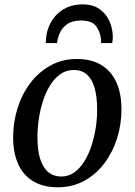

<svg xmlns="http://www.w3.org/2000/svg" viewBox="-20 -824 600 856"><path d="M322.5 -561Q387 -561 431.2 -534.5Q475.5 -508 498.5 -457.8Q521.5 -407.5 521.5 -336Q521.5 -269 501.8 -206.8Q482 -144.5 444.8 -95.2Q407.5 -46 355 -17.5Q302.5 11 237.5 11Q174 11 129.5 -15Q85 -41 62 -90.5Q39 -140 38.5 -210.5Q38.5 -278.5 58.2 -341.5Q78 -404.5 115.2 -453.8Q152.5 -503 205 -532Q257.5 -561 322.5 -561ZM309 -512Q275.5 -512 249.5 -493.8Q223.5 -475.5 204 -444.5Q184.5 -413.5 171.8 -374.5Q159 -335.5 153 -293.5Q147 -251.5 147 -212.5Q147 -153 159.5 -114.2Q172 -75.5 195.8 -56.2Q219.5 -37 253 -37Q285.5 -37 311.2 -55.5Q337 -74 356.2 -105Q375.5 -136 388 -174.8Q400.5 -213.5 407 -255.2Q413.5 -297 413 -336Q413 -394 401.5 -433Q390 -472 367 -492Q344 -512 309 -512ZM184.5 -632Q184.5 -636.5 184.5 -640.5Q184.5 -644.5 185 -648.5Q186.5 -677 197.5 -704.8Q208.5 -732.5 229 -755Q249.5 -777.5 279.2 -791Q309 -804.5 348.5 -804.5Q394 -804.5 423.8 -783.5Q453.5 -762.5 468.2 -729Q483 -695.5 483 -657.5Q483 -651.5 482 -644.2Q481 -637 480 -632H430Q430.5 -636.5 430.8 -640.8Q431 -645 430 -651Q426.5 -683.5 407.8 -708Q389 -732.5 341 -732.5Q302 -732.5 279.5 -716.5Q257 -700.5 246.8 -677Q236.5 -653.5 234 -632Z"/></svg>

Font: Merriweather 36pt
Style: Italic
Weight: 400
Italic angle: -7.8°
Version: Version 2.101